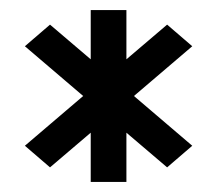

<svg xmlns="http://www.w3.org/2000/svg" viewBox="-20 -699 432 382"><path d="M231.5 -337V-435L312.5 -366L362.5 -409L246.5 -508L362.5 -607L312.5 -650L231.5 -581V-679H160.5V-581L79.5 -650L29.5 -607L145.5 -508L29.5 -409L79.5 -366L160.5 -435V-337Z"/></svg>

Font: Charger
Style: Bd
Weight: 400
Designer: Jasper
Foundry: Cannot Into Space Fonts
Version: Version 0.98